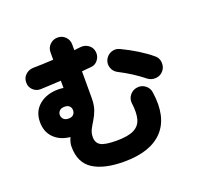

<svg xmlns="http://www.w3.org/2000/svg" viewBox="-149 -1002 1299 1239"><g transform="rotate(-20 500.0 -382.0)"><path d="M500 68Q362 68 287 19.5Q212 -29 212 -138Q212 -155 216 -169.5Q220 -184 227 -200Q158 -207 116.5 -248.5Q75 -290 75 -357Q75 -431 126.5 -473.5Q178 -516 257 -516Q277 -516 293 -513V-563Q256 -561 219.5 -559Q183 -557 153 -556Q122 -555 100 -576.5Q78 -598 79 -629Q79 -660 101 -680.5Q123 -701 154 -702Q182 -702 218 -703.5Q254 -705 293 -707V-758Q293 -789 315 -810.5Q337 -832 368 -832Q399 -832 420.5 -810.5Q442 -789 442 -758V-718Q454 -720 464.5 -721Q475 -722 484 -723Q515 -727 540 -709.5Q565 -692 569 -661Q573 -631 554.5 -606Q536 -581 506 -579Q492 -578 476 -576.5Q460 -575 442 -573V-390Q442 -342 430 -309Q418 -276 402 -250.5Q386 -225 374 -201.5Q362 -178 362 -150Q362 -110 391.5 -93Q421 -76 500 -76Q579 -76 619.5 -96.5Q660 -117 671.5 -160Q683 -203 674 -269Q670 -300 689.5 -324.5Q709 -349 739 -353Q770 -358 795.5 -339Q821 -320 825 -289Q851 -114 766.5 -23Q682 68 500 68ZM820 -386Q784 -415 744.5 -440.5Q705 -466 658 -490Q630 -504 619.5 -532.5Q609 -561 622 -589Q636 -617 664.5 -627.5Q693 -638 721 -625Q840 -568 919 -502Q943 -483 945 -450.5Q947 -418 927 -395Q907 -372 876 -369.5Q845 -367 820 -386ZM257 -316Q280 -316 291 -328Q302 -340 302 -357Q302 -374 291 -385.5Q280 -397 257 -397Q235 -397 223 -385.5Q211 -374 211 -357Q211 -340 223 -328Q235 -316 257 -316Z"/></g></svg>

Font: Zen Maru Gothic Black
Style: Regular
Weight: 900
Designer: Yoshimichi Ohira
Foundry: Positype
Version: Version 1.001